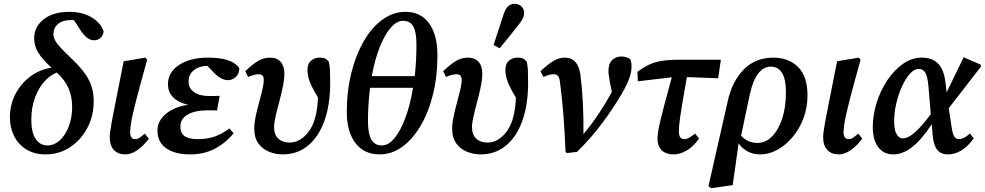

<svg xmlns="http://www.w3.org/2000/svg" viewBox="-20 -795 5159 1006"><path d="M219 14Q161 14 119 -11.5Q77 -37 54.5 -81Q32 -125 32 -180Q32 -248 61.5 -303.5Q91 -359 140.5 -395.5Q190 -432 250 -440Q199 -487 179 -521.5Q159 -556 159 -595Q159 -654 208.5 -693.5Q258 -733 343 -733Q413 -733 461 -703.5Q509 -674 523 -630Q520 -608 506 -596Q492 -584 474 -584Q453 -584 437 -596.5Q421 -609 405 -632L368 -689Q364 -690 361 -690Q358 -690 354 -690Q308 -690 284 -669.5Q260 -649 260 -617Q260 -602 267.5 -586Q275 -570 296 -547Q317 -524 356 -487Q418 -429 444.5 -378Q471 -327 471 -265Q471 -187 437 -123.5Q403 -60 346 -23Q289 14 219 14ZM144 -167Q144 -101 167 -67Q190 -33 228 -33Q264 -33 293.5 -60Q323 -87 340.5 -133Q358 -179 358 -234Q358 -290 338.5 -333.5Q319 -377 278 -415Q243 -402 212.5 -368Q182 -334 163 -282.5Q144 -231 144 -167Z M636 14Q599 14 577 -9Q555 -32 555 -75Q555 -87 557 -104Q559 -121 565.5 -156.5Q572 -192 585 -257L628 -474L742 -493L751 -482L718 -362Q689 -256 675.5 -195Q662 -134 662 -102Q662 -66 689 -66Q701 -66 712.5 -74Q724 -82 739 -95L760 -68Q696 14 636 14Z M976 14Q897 14 851 -18Q805 -50 805 -111Q805 -147 826.5 -175Q848 -203 884.5 -221.5Q921 -240 966 -246Q916 -257 888 -284.5Q860 -312 860 -354Q860 -416 918 -454.5Q976 -493 1070 -493Q1135 -493 1175.5 -479Q1216 -465 1234 -438Q1233 -407 1215 -391Q1197 -375 1174 -375Q1138 -375 1098 -417L1067 -450Q1023 -449 995.5 -427Q968 -405 968 -367Q968 -333 996.5 -312.5Q1025 -292 1074 -292Q1093 -292 1102.5 -292Q1112 -292 1131 -293L1117 -216Q1109 -217 1096.5 -217Q1084 -217 1070 -217Q1002 -217 963.5 -195Q925 -173 925 -132Q925 -97 947.5 -81.5Q970 -66 1016 -66Q1067 -66 1106 -80Q1145 -94 1182 -122L1204 -97Q1163 -46 1106 -16Q1049 14 976 14Z M1461 14Q1424 14 1389.5 0Q1355 -14 1333.5 -44Q1312 -74 1312 -122Q1312 -149 1319.5 -184.5Q1327 -220 1337 -256Q1347 -292 1354.5 -324Q1362 -356 1362 -377Q1362 -406 1336 -406Q1326 -406 1312.5 -403Q1299 -400 1280 -392L1265 -422Q1307 -462 1335.5 -477.5Q1364 -493 1394 -493Q1431 -493 1450.5 -471Q1470 -449 1470 -409Q1470 -380 1462 -341Q1454 -302 1443 -261.5Q1432 -221 1424 -185.5Q1416 -150 1416 -129Q1416 -90 1438 -69Q1460 -48 1497 -48Q1555 -48 1598.5 -107Q1642 -166 1646 -284Q1615 -335 1603 -367Q1591 -399 1591 -430Q1591 -462 1611.5 -478.5Q1632 -495 1660 -493Q1688 -493 1703 -471Q1708 -449 1709 -425Q1710 -401 1710 -359Q1710 -248 1680.5 -164Q1651 -80 1595 -33Q1539 14 1461 14Z M1969 14Q1887 14 1842 -46Q1797 -106 1797 -208Q1797 -318 1821 -413.5Q1845 -509 1887 -581Q1929 -653 1985 -693Q2041 -733 2104 -733Q2185 -733 2228.5 -672.5Q2272 -612 2272 -505Q2272 -394 2248.5 -299.5Q2225 -205 2183 -134.5Q2141 -64 2086.5 -25Q2032 14 1969 14ZM2091 -686Q2059 -686 2027.5 -650Q1996 -614 1970 -549Q1944 -484 1928 -396H2153Q2162 -474 2162 -562Q2162 -627 2145.5 -656.5Q2129 -686 2091 -686ZM1981 -33Q2015 -33 2046.5 -70.5Q2078 -108 2103.5 -176Q2129 -244 2144 -335H1919Q1914 -295 1911 -251Q1908 -207 1908 -160Q1908 -97 1925 -65Q1942 -33 1981 -33Z M2498 14Q2461 14 2426.5 0Q2392 -14 2370.5 -44Q2349 -74 2349 -122Q2349 -149 2356.5 -184.5Q2364 -220 2374 -256Q2384 -292 2391.5 -324Q2399 -356 2399 -377Q2399 -406 2373 -406Q2363 -406 2349.5 -403Q2336 -400 2317 -392L2302 -422Q2344 -462 2372.5 -477.5Q2401 -493 2431 -493Q2468 -493 2487.5 -471Q2507 -449 2507 -409Q2507 -380 2499 -341Q2491 -302 2480 -261.5Q2469 -221 2461 -185.5Q2453 -150 2453 -129Q2453 -90 2475 -69Q2497 -48 2534 -48Q2592 -48 2635.5 -107Q2679 -166 2683 -284Q2652 -335 2640 -367Q2628 -399 2628 -430Q2628 -462 2648.5 -478.5Q2669 -495 2697 -493Q2725 -493 2740 -471Q2745 -449 2746 -425Q2747 -401 2747 -359Q2747 -248 2717.5 -164Q2688 -80 2632 -33Q2576 14 2498 14ZM2566 -559Q2592 -639 2618 -718Q2629 -751 2643.5 -763Q2658 -775 2675 -775Q2698 -775 2712 -761.5Q2726 -748 2726 -728Q2726 -712 2718.5 -697Q2711 -682 2694 -661Q2670 -631 2646.5 -601.5Q2623 -572 2598 -542Z M2943 0Q2939 -106 2932 -194Q2925 -282 2914 -365Q2911 -390 2903 -398Q2895 -406 2880 -406Q2868 -406 2856 -402.5Q2844 -399 2827 -392L2812 -422Q2854 -461 2882 -477Q2910 -493 2939 -493Q3009 -493 3021 -404Q3030 -334 3034 -254Q3038 -174 3037 -92Q3083 -148 3118.5 -201.5Q3154 -255 3186 -313L3176 -362Q3174 -377 3171 -393Q3168 -409 3168 -422Q3168 -462 3187.5 -480.5Q3207 -499 3235 -499Q3252 -499 3263.5 -494.5Q3275 -490 3282 -485Q3289 -471 3289 -445Q3289 -418 3277.5 -385.5Q3266 -353 3239 -306Q3197 -233 3136.5 -151.5Q3076 -70 3003 1L2950 7Z M3322 -369 3320 -419Q3351 -442 3380.5 -456Q3410 -470 3447.5 -476Q3485 -482 3539 -482H3757L3743 -385L3579 -391Q3565 -312 3556.5 -262.5Q3548 -213 3544 -183.5Q3540 -154 3538.5 -137Q3537 -120 3537 -107Q3537 -66 3565 -66Q3578 -66 3592 -74Q3606 -82 3622 -95L3643 -69Q3611 -25 3576.5 -5.5Q3542 14 3509 14Q3470 14 3447.5 -7.5Q3425 -29 3425 -67Q3425 -80 3427.5 -100Q3430 -120 3438 -154.5Q3446 -189 3461 -246Q3476 -303 3500 -390Z M3909 -302 3863 -84Q3898 -46 3948 -46Q3991 -46 4025 -80Q4059 -114 4078.5 -174Q4098 -234 4098 -312Q4098 -380 4077.5 -413Q4057 -446 4019 -446Q3982 -446 3954 -411.5Q3926 -377 3909 -302ZM3707 191 3692 181 3793 -265Q3816 -369 3877 -431Q3938 -493 4032 -493Q4112 -493 4161.5 -444Q4211 -395 4211 -294Q4211 -234 4191 -178.5Q4171 -123 4135.5 -80Q4100 -37 4055.5 -11.5Q4011 14 3961 14Q3927 14 3898.5 -1Q3870 -16 3850 -44L3819 175Z M4374 14Q4337 14 4315 -9Q4293 -32 4293 -75Q4293 -87 4295 -104Q4297 -121 4303.5 -156.5Q4310 -192 4323 -257L4366 -474L4480 -493L4489 -482L4456 -362Q4427 -256 4413.5 -195Q4400 -134 4400 -102Q4400 -66 4427 -66Q4439 -66 4450.5 -74Q4462 -82 4477 -95L4498 -68Q4434 14 4374 14Z M4665 -161Q4665 -113 4678 -91.5Q4691 -70 4710 -70Q4739 -70 4775.5 -103Q4812 -136 4857 -197L4844 -350Q4839 -398 4827 -416Q4815 -434 4795 -434Q4770 -434 4747 -408Q4724 -382 4705.5 -341Q4687 -300 4676 -252.5Q4665 -205 4665 -161ZM4661 14Q4610 14 4581.5 -24Q4553 -62 4553 -129Q4553 -192 4573 -256Q4593 -320 4628.5 -373.5Q4664 -427 4710.5 -460Q4757 -493 4810 -493Q4864 -493 4895 -462Q4926 -431 4934 -362L4940 -311L5029 -495L5119 -456V-445L4951 -228L4965 -136Q4971 -93 4980 -79.5Q4989 -66 5006 -66Q5017 -66 5031 -73Q5045 -80 5062 -96L5082 -70Q5052 -28 5017.5 -7Q4983 14 4948 14Q4911 14 4891.5 -9Q4872 -32 4867 -84L4862 -144Q4807 -61 4758 -23.5Q4709 14 4661 14Z"/></svg>

Font: Source Serif 4 Semibold
Style: Italic
Weight: 600
Italic angle: -12°
Designer: Frank Grießhammer
Foundry: Adobe
Version: Version 4.005;hotconv 1.1.0;makeotfexe 2.6.0